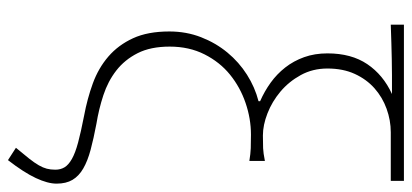

<svg xmlns="http://www.w3.org/2000/svg" viewBox="-296 -538 1034 482"><g transform="rotate(90 221.0 -297.0)"><path d="M351 180Q367 161 378 147Q389 133 395 122.5Q401 112 403.5 102.5Q406 93 406 81Q406 68 400 58Q394 48 379 39.5Q364 31 338 24Q312 17 271 9Q228 1 189.5 -13Q151 -27 122 -52Q93 -77 76 -114Q59 -151 59 -205Q59 -248 73.5 -285Q88 -322 112 -351Q136 -380 167.5 -400Q199 -420 234 -429V-433Q209 -444 187.5 -459.5Q166 -475 149.5 -496Q133 -517 123.5 -543.5Q114 -570 114 -602Q114 -662 141 -702Q168 -742 216 -764Q189 -764 168.5 -764Q148 -764 128.5 -763.5Q109 -763 88.5 -762.5Q68 -762 42 -761V-794H434V-761H312Q282 -761 253 -750.5Q224 -740 201.5 -720Q179 -700 165.5 -670.5Q152 -641 152 -602Q152 -565 168.5 -535Q185 -505 210 -484Q235 -463 264.5 -451.5Q294 -440 320 -440Q340 -440 352 -440.5Q364 -441 384 -445V-406Q366 -409 352 -409.5Q338 -410 318 -410Q278 -410 238.5 -396.5Q199 -383 167.5 -357.5Q136 -332 116.5 -293.5Q97 -255 97 -206Q97 -158 113.5 -125.5Q130 -93 157 -72Q184 -51 219 -39.5Q254 -28 291 -22Q328 -15 356 -7.5Q384 0 403 11Q422 22 431.5 38Q441 54 441 78Q441 100 427 130Q413 160 382 200Z"/></g></svg>

Font: SpoqaHanSans
Style: Thin
Weight: 250
Designer: [Spoqa Han Sans] Dong-huui Kim \uAE40 \uB3D9 \uD718   [Noto Sans] Ryoko NISHIZUKA \u897F \u585A \u6DBC \u5B50  (kana & i
Foundry: Spoqa (http://bi.spoqa.com)
Version: Version 1.004;PS 1.004;hotconv 1.0.82;makeotf.lib2.5.63406